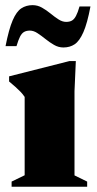

<svg xmlns="http://www.w3.org/2000/svg" viewBox="-20 -708 366 728"><path d="M267.5 -476.5 262.5 -362.5V-43L310.5 -19.5V0H24V-19.5L73.5 -43.5V-340.5Q66.5 -351 57.8 -360Q49 -369 38.5 -378.5Q28 -388 14.5 -399V-418.5L243.5 -476.5ZM323 -683.5Q311 -619.5 296.2 -586Q281.5 -552.5 263.2 -540.2Q245 -528 220.5 -528Q201.5 -528 184.8 -537.8Q168 -547.5 152.5 -560Q137 -572.5 122.2 -582.2Q107.5 -592 93 -592Q80.5 -592 71.5 -587Q62.5 -582 56 -569.2Q49.5 -556.5 42.5 -533H1Q13.5 -597 28 -630.8Q42.5 -664.5 61 -676.5Q79.5 -688.5 103.5 -688.5Q122.5 -688.5 139.2 -679Q156 -669.5 171.5 -656.8Q187 -644 201.8 -634.5Q216.5 -625 231 -625Q244 -625 252.8 -630Q261.5 -635 268.2 -647.8Q275 -660.5 281.5 -683.5Z"/></svg>

Font: Newsreader 36pt ExtraBold
Style: Regular
Weight: 800
Designer: Hugues Gentile
Foundry: Production Type
Version: Version 1.003